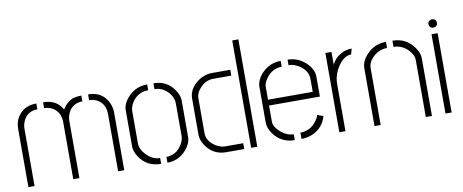

<svg xmlns="http://www.w3.org/2000/svg" viewBox="-61 -942 2898 1202"><g transform="rotate(-10 1387.5 -341.0)"><path d="M37.1 0V-368.2Q37.1 -433.6 81.1 -473.6Q118.2 -506.8 176.8 -506.8V-469.7Q114.3 -469.7 87.9 -415Q76.2 -390.6 76.2 -363.3V0ZM219.7 -469.7V-506.8Q293.9 -506.8 331.1 -456.1Q335.9 -448.2 341.8 -439.5Q372.1 -489.3 415 -501Q436.5 -506.8 462.9 -506.8V-469.7Q400.4 -469.7 374 -416Q361.3 -391.6 361.3 -363.3V0H322.3V-363.3Q322.3 -423.8 276.4 -454.1Q251 -469.7 219.7 -469.7ZM505.9 -469.7V-506.8Q597.7 -506.8 633.8 -426.8Q646.5 -396.5 646.5 -368.2V0H607.4V-363.3Q607.4 -426.8 559.6 -456.1Q535.2 -469.7 505.9 -469.7Z M720.7 -137.7V-367.2Q720.7 -412.1 761.7 -454.1Q809.6 -503.9 880.9 -503.9V-466.8Q812.5 -466.8 776.4 -408.2Q759.8 -380.9 759.8 -354.5V-150.4Q759.8 -111.3 797.9 -73.2Q835 -36.1 880.9 -36.1V1Q791 1 743.2 -71.3Q720.7 -106.4 720.7 -137.7ZM920.9 1V-36.1Q983.4 -36.1 1019.5 -93.8Q1037.1 -122.1 1037.1 -148.4V-354.5Q1037.1 -397.5 1000 -434.6Q965.8 -466.8 920.9 -466.8V-503.9Q1007.8 -503.9 1053.7 -432.6Q1076.2 -398.4 1076.2 -367.2V-137.7Q1076.2 -91.8 1036.1 -48.8Q990.2 0 920.9 1Z M1142.6 -137.7V-368.2Q1142.6 -425.8 1196.3 -468.8Q1241.2 -503.9 1293 -503.9H1409.2V-466.8H1293.9Q1245.1 -466.8 1208 -424.8Q1181.6 -395.5 1181.6 -364.3V-139.6Q1181.6 -91.8 1232.4 -57.6Q1264.6 -37.1 1293.9 -37.1H1409.2V0H1295.9Q1210.9 0 1165 -70.3Q1142.6 -105.5 1142.6 -137.7ZM1453.1 0V-682.6H1492.2V0Z M1570.3 -137.7V-368.2Q1571.3 -412.1 1611.3 -454.1Q1660.2 -503.9 1729.5 -503.9V-466.8Q1669.9 -466.8 1630.9 -414.1Q1609.4 -384.8 1609.4 -360.4V-278.3H1893.6V-360.4Q1893.6 -411.1 1843.8 -445.3Q1809.6 -468.8 1773.4 -468.8V-503.9Q1838.9 -503.9 1889.6 -456.1Q1931.6 -416 1932.6 -369.1V-241.2H1609.4V-137.7Q1609.4 -106.4 1647.5 -72.3Q1686.5 -38.1 1730.5 -37.1V0Q1645.5 0 1595.7 -69.3Q1570.3 -106.4 1570.3 -137.7ZM1773.4 0V-40Q1838.9 -40 1878.9 -96.7Q1891.6 -114.3 1895.5 -130.9L1933.6 -117.2Q1912.1 -43.9 1844.7 -14.6Q1811.5 0 1773.4 0Z M2013.7 0V-503.9H2052.7V-420.9Q2069.3 -461.9 2114.3 -486.3Q2145.5 -502.9 2179.7 -502.9H2180.7L2170.9 -466.8Q2124 -466.8 2085.9 -408.2Q2052.7 -356.4 2052.7 -300.8V0Z M2237.3 0V-368.2Q2237.3 -414.1 2279.3 -457Q2328.1 -506.8 2399.4 -506.8V-467.8Q2342.8 -467.8 2302.7 -423.8Q2276.4 -394.5 2276.4 -363.3V0ZM2440.4 -467.8V-506.8Q2528.3 -506.8 2577.1 -435.5Q2602.5 -399.4 2602.5 -368.2V0H2563.5V-363.3Q2563.5 -395.5 2530.3 -429.7Q2492.2 -466.8 2440.4 -467.8Z M2680.7 -569.3Q2680.7 -588.9 2700.2 -594.7Q2705.1 -595.7 2708 -595.7Q2727.5 -595.7 2733.4 -577.1Q2734.4 -573.2 2734.4 -569.3Q2734.4 -549.8 2715.8 -543.9Q2711.9 -543 2708 -543Q2687.5 -543 2681.6 -561.5Q2680.7 -566.4 2680.7 -569.3ZM2688.5 0V-503.9H2727.5V0Z"/></g></svg>

Font: Post No Bills Colombo Light
Style: Regular
Weight: 300
Designer: Kosala Senevirathne, Siva Puranthara, Lasantha Premarathna, Tharique Azeez
Foundry: Mooniak
Version: Version 1.220 ; ttfautohint (v1.6)